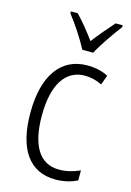

<svg xmlns="http://www.w3.org/2000/svg" viewBox="-118 -825 611 894"><g transform="rotate(15 187.0 -377.5)"><path d="M207 -606H259C283 -651 327 -714 359 -756V-765H325C291 -727 264 -695 233 -655C205 -693 171 -736 142 -765H109V-756C140 -717 183 -652 207 -606ZM242 10C279 10 318 1 346 -14V-62C315 -48 281 -39 246 -39C148 -39 104 -124 104 -262C104 -412 158 -493 251 -493C278 -493 307 -486 333 -473L350 -519C323 -534 289 -542 249 -542C123 -542 49 -441 49 -261C49 -88 114 10 242 10Z"/></g></svg>

Font: Noto Sans Gujarati Condensed Light
Style: Regular
Weight: 300
Width: 3
Designer: Jelle Bosma - Monotype Design Team, Universal Thirst
Foundry: Monotype Imaging Inc.
Version: Version 2.106